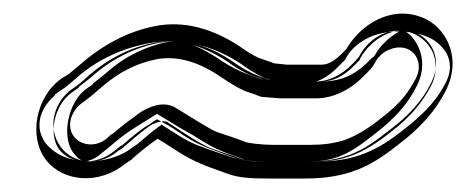

<svg xmlns="http://www.w3.org/2000/svg" viewBox="-20 -427 692 285"><path d="M388 -212C364 -212 348 -215 345 -216C327 -223 320 -225 302 -231C291 -235 248 -263 239 -268C222 -277 202 -269 188 -260C177 -252 163 -242 148 -229C144 -227 141 -224 138 -221C122 -208 100 -211 90 -224C79 -238 84 -259 99 -272L107 -278C114 -283 122 -290 130 -297C155 -319 182 -333 212 -339C239 -344 269 -338 303 -316C322 -303 338 -293 352 -289C360 -287 365 -283 371 -283L396 -281H397H449C476 -281 502 -295 522 -316C527 -321 532 -326 535 -331C541 -343 548 -349 557 -353C589 -367 612 -338 597 -310C587 -292 577 -275 545 -251C525 -235 508 -225 491 -219C475 -214 460 -212 440 -212ZM380 -162H432C496 -162 531 -180 572 -213C604 -237 627 -263 642 -293C667 -344 640 -388 607 -401C559 -420 514 -389 494 -354L488 -348C475 -335 466 -331 457 -331H406L387 -333C367 -341 364 -338 336 -358C295 -385 252 -397 209 -388C169 -380 132 -360 100 -332C93 -326 87 -321 82 -317L72 -311C33 -284 22 -224 48 -190C73 -157 127 -152 166 -184L175 -190C176 -190 176 -191 177 -192C193 -206 205 -215 214 -221C219 -218 229 -212 241 -204C270 -185 288 -180 321 -168C336 -163 354 -162 380 -162ZM388 -187C362 -187 347 -188 336 -192C318 -199 311 -200 293 -207C276 -213 235 -242 228 -246C224 -248 213 -247 202 -240C192 -233 180 -223 165 -210L164 -209L163 -208C159 -205 155 -203 154 -202C129 -181 90 -182 70 -209C50 -237 60 -272 82 -291L83 -292L93 -299C99 -303 105 -309 113 -316C141 -340 172 -356 207 -363C242 -370 279 -361 317 -336C336 -322 350 -316 359 -313C367 -311 372 -308 373 -308L398 -306H449C467 -306 487 -315 504 -333C509 -338 512 -342 513 -343C520 -357 533 -370 547 -376C578 -390 611 -376 623 -348C629 -332 628 -314 619 -298C608 -278 593 -256 560 -231C540 -215 520 -202 499 -195C479 -188 461 -187 440 -187ZM380 -187H432C490 -187 517 -201 557 -233C588 -256 607 -278 620 -304C639 -342 617 -370 598 -378C566 -391 531 -369 515 -341L514 -338L511 -335L506 -330C491 -314 474 -306 457 -306H405L381 -308L378 -309C362 -315 350 -318 322 -338C285 -362 250 -370 214 -363C179 -356 145 -339 116 -313C109 -307 103 -303 97 -298V-297L87 -290C59 -270 52 -226 68 -205C83 -185 120 -179 150 -203L151 -204L160 -211H161C177 -225 189 -235 201 -242L213 -250L226 -243C232 -240 242 -233 254 -225C281 -208 296 -205 330 -192C339 -189 354 -187 380 -187ZM388 -187C359 -187 341 -187 320 -195C303 -201 295 -203 277 -210C255 -218 239 -230 220 -242C211 -236 199 -226 186 -215L185 -214L184 -213C179 -210 176 -208 175 -207C155 -191 112 -180 76 -194C63 -199 54 -207 48 -214C31 -237 38 -265 61 -285L62 -287L72 -294C77 -297 84 -303 92 -310C120 -335 154 -353 197 -362C250 -373 299 -358 338 -332C357 -318 371 -312 373 -311C378 -310 380 -308 384 -307L400 -306H449C450 -306 466 -311 482 -328L492 -338C499 -352 510 -363 529 -372C561 -386 605 -381 626 -366C650 -349 653 -325 641 -303C631 -284 616 -263 581 -236C561 -220 541 -206 515 -197C490 -188 463 -187 440 -187ZM380 -187H432C476 -187 496 -196 536 -228C566 -251 585 -272 599 -300C621 -345 590 -377 582 -380L578 -382C574 -382 550 -369 537 -346L535 -343L532 -341L527 -336C513 -322 493 -306 457 -306H402L370 -309L361 -312C348 -317 331 -321 301 -342C265 -365 243 -368 225 -364C198 -358 167 -345 138 -319C131 -313 124 -308 118 -303V-302L108 -295C82 -277 70 -225 89 -200C101 -184 109 -188 110 -188C113 -189 121 -191 129 -198L130 -199L139 -206C155 -220 168 -230 181 -238L213 -258L246 -238C252 -234 263 -229 275 -221C300 -205 310 -202 346 -189C347 -189 355 -187 380 -187Z"/></svg>

Font: AppleStorm
Style: XbdFaxIta
Weight: 800
Foundry: Cannot Into Space Fonts
Version: Version 1.01